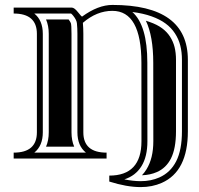

<svg xmlns="http://www.w3.org/2000/svg" viewBox="-20 -640 802 775"><path d="M714.4 -110.1V-398.4Q714.4 -429.7 707.8 -455.9Q701.2 -482.2 686.3 -505.1Q671.4 -528.1 648.4 -545Q625.5 -562 591.6 -574.1Q557.6 -586.2 514.2 -591.6Q574.7 -537.8 574.7 -386.7L575 -70.1Q575 -7.8 551 30.9Q527.1 69.6 481.9 84Q517.6 91.3 547.9 91.3Q589.6 91.3 623.3 76.2Q668 56.4 691.2 10.9Q714.4 -34.7 714.4 -110.1ZM326.9 -23.9Q292.5 -51.5 292.5 -106V-503.4Q292.5 -525.6 290.5 -545.7Q289.3 -559.3 275.6 -576.4Q270.5 -582.8 266.8 -585.4H118.4Q152.8 -557.9 152.8 -503.4V-106Q152.8 -51.5 118.4 -23.9ZM738.3 -110.1Q738.3 51.5 633.1 98.1Q594.7 115.2 547.9 115.2Q491.7 115.2 421.1 92.8V68.8Q551 68.8 551 -70.1L550.8 -386.7Q550.5 -596.2 433.6 -596.2Q370.4 -596.2 314.5 -547.9Q316.4 -526.9 316.4 -503.4V-106Q316.4 -23.9 410.2 -23.9V0H35.2V-23.9Q128.9 -23.9 128.9 -106V-503.4Q128.9 -585.4 35.2 -585.4V-609.4H269.5Q280 -609.4 294.4 -591.2Q308.8 -573 311.3 -573Q376 -620.1 433.6 -620.1Q738.3 -620.1 738.3 -398.4ZM690.4 -110.1Q690.4 -40.5 669.9 0Q650.4 38.1 613.5 54.4Q586.4 66.4 553 67.4Q563.2 56.6 571.3 43.5Q598.9 -1 598.9 -70.1L598.6 -386.7Q598.6 -493.9 568.8 -556.4L583.5 -551.5Q614.3 -540.8 634.3 -525.9Q653.8 -511.5 666.3 -492.2Q679 -472.4 684.6 -450.2Q690.4 -426.8 690.4 -398.4ZM279.5 -47.9H165.8Q176.8 -73.2 176.8 -106V-503.4Q176.8 -536.1 165.8 -561.5H256.8L257.1 -561.3Q264.2 -551.5 265.9 -546.9Q268.6 -539.8 268.6 -503.4V-106Q268.6 -73.2 279.5 -47.9Z"/></svg>

Font: itsadzokeS01
Style: Regular
Weight: 600
Width: 6
Version: Version 0.46